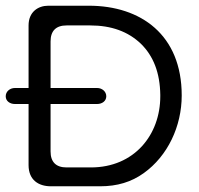

<svg xmlns="http://www.w3.org/2000/svg" viewBox="-20 -652 696 672"><path d="M331 0C390 0 440 -15 483 -46C567 -106 616 -210 616 -318C616 -530 473 -632 291 -632H149C113 -632 80 -610 80 -563V-344H32C15 -344 0 -332 0 -315C0 -298 15 -288 32 -288H80V-74C80 -22 115 0 158 0ZM213 -66C176 -66 157 -85 157 -122V-288H320C337 -288 352 -298 352 -315C352 -332 337 -344 320 -344H157V-507C157 -544 176 -563 213 -563H296C369 -563 428 -542 473 -499C517 -456 540 -397 541 -320C541 -318 541 -317 541 -315C541 -180 450 -66 298 -66Z"/></svg>

Font: Dongle Light
Style: Regular
Weight: 300
Designer: Yanghee Ryu
Foundry: Yanghee Ryu
Version: Version 2.000